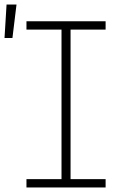

<svg xmlns="http://www.w3.org/2000/svg" viewBox="-42 -829 562 849"><path d="M75 0V-37H230V-698H75V-735H425V-698H270V-37H425V0ZM-22 -661 -13 -809H31L13 -661Z"/></svg>

Font: Iosevka Curly Slab Extralight
Style: Regular
Weight: 200
Monospace: yes
Designer: Belleve Invis
Foundry: Belleve Invis
Version: Version 22.1.2; ttfautohint (v1.8.4)